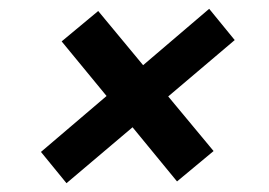

<svg xmlns="http://www.w3.org/2000/svg" viewBox="-20 -508 611 436"><path d="M131 -92 73 -163 222 -290 120 -414 203 -483 305 -360 455 -488 513 -417 362 -289 465 -165 382 -96 281 -219Z"/></svg>

Font: DM Sans 24pt SemiBold
Style: Italic
Weight: 600
Italic angle: -10°
Designer: Colophon Foundry, Jonny Pinhorn
Foundry: Colophon Foundry
Version: Version 4.004;gftools[0.9.30]